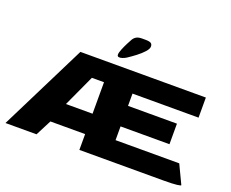

<svg xmlns="http://www.w3.org/2000/svg" viewBox="-126 -1011 1468 1221"><g transform="rotate(20 608.0 -401.0)"><path d="M10 0 303 -588H1152V-452H705V-369H1036V-230H705V-137H1136L1196 -11Q1196 -7 1169 -3.5Q1142 0 1076 0H510V-107H275L220 0ZM330 -245H510V-458H428ZM533 -654Q533 -667 542.5 -690.5Q552 -714 564 -737.5Q576 -761 583 -773Q592 -787 605.5 -794.5Q619 -802 643 -802H664Q692 -802 702.5 -795.5Q713 -789 713 -773Q713 -757 693.5 -735.5Q674 -714 646.5 -693Q619 -672 593 -655Q582 -648 567.5 -643Q553 -638 543 -640Q533 -642 533 -654Z"/></g></svg>

Font: Goldman
Style: Bold
Weight: 700
Designer: Jaikishan Patel
Version: Version 1.000; ttfautohint (v1.8.3)